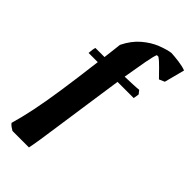

<svg xmlns="http://www.w3.org/2000/svg" viewBox="-267 -772 990 990"><g transform="rotate(45 228.0 -277.0)"><path d="M51 155Q42 150 33 143.5Q24 137 18 129Q35 71 50 -1.5Q65 -74 79.5 -172Q94 -270 111 -407H44Q45 -420 46.5 -432Q48 -444 51 -450Q64 -450 80.5 -450Q97 -450 117 -450Q120 -474 123 -499.5Q126 -525 129 -551Q156 -606 195.5 -639.5Q235 -673 276 -689Q317 -705 346 -709Q371 -708 403.5 -703.5Q436 -699 456 -691L427 -580L397 -567Q378 -586 354.5 -610.5Q331 -635 312 -648Q309 -648 306 -648Q303 -648 301 -648Q294 -633 284 -579.5Q274 -526 262 -452Q293 -453 319 -454Q345 -455 363 -457L378 -438L373 -407H255Q242 -319 228 -221.5Q214 -124 202 -42Q192 31 183.5 84.5Q175 138 171 155Z"/></g></svg>

Font: Labrada ExtraBold
Style: Italic
Weight: 800
Italic angle: -7°
Designer: Mercedes Jáuregui
Foundry: Omnibus-Type Team
Version: Version 1.000; ttfautohint (v1.8.4.7-5d5b)